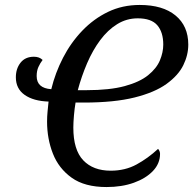

<svg xmlns="http://www.w3.org/2000/svg" viewBox="-20 -745 781 775"><path d="M410 10Q322 10 269.5 -27.5Q217 -65 193.5 -125Q170 -185 170 -254Q170 -275 172 -295Q174 -315 176 -335Q115 -337 79.5 -362Q44 -387 44 -433Q44 -468 63 -492Q82 -516 117 -516Q139 -516 152 -503Q142 -490 135 -474.5Q128 -459 128 -438Q128 -389 187 -385Q203 -451 234.5 -512Q266 -573 312 -621Q358 -669 416 -697Q474 -725 544 -725Q637 -725 688.5 -682.5Q740 -640 740 -565Q740 -523 720 -482Q700 -441 652.5 -406.5Q605 -372 523 -351.5Q441 -331 318 -331H285Q281 -308 278.5 -279Q276 -250 276 -230Q276 -140 316 -98Q356 -56 427 -56Q485 -56 531 -81Q577 -106 618 -144Q622 -140 624 -134.5Q626 -129 626 -124Q626 -85 597.5 -55Q569 -25 520.5 -7.5Q472 10 410 10ZM329 -381Q423 -381 483.5 -397.5Q544 -414 578 -441.5Q612 -469 625.5 -501.5Q639 -534 639 -565Q639 -615 615 -643Q591 -671 536 -671Q491 -671 453 -647.5Q415 -624 384.5 -583Q354 -542 331.5 -489.5Q309 -437 294 -381Z"/></svg>

Font: Noto Serif SemiCondensed
Style: Italic
Weight: 400
Width: 4
Italic angle: -12°
Designer: Monotype Design Team
Foundry: Monotype Imaging Inc.
Version: Version 2.013